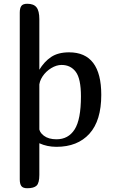

<svg xmlns="http://www.w3.org/2000/svg" viewBox="-20 -780 608 1020"><path d="M125 0Q102 0 93.5 -11.5Q85 -23 85 -47V-713Q85 -737 93.5 -748.5Q102 -760 125 -760Q159 -760 174 -741Q189 -722 189 -678V-68Q189 -26 175 -13Q161 0 125 0ZM124 -502Q156 -502 171 -481.5Q186 -461 187 -416V-408H188Q215 -453 252 -477.5Q289 -502 347 -502Q518 -502 518 -276Q518 -139 455 -69.5Q392 0 280 0Q230 0 189 -19V149Q189 192 174.5 206Q160 220 125 220Q102 220 93.5 208.5Q85 197 85 173V-459Q85 -502 124 -502ZM307 -435Q280 -435 252 -418Q224 -401 206 -374Q188 -347 188 -318V-101Q188 -78 213 -59Q238 -40 280 -40Q343 -40 376.5 -92.5Q410 -145 410 -268Q410 -362 382.5 -398.5Q355 -435 307 -435Z"/></svg>

Font: Marmelad for Arash.Academy
Style: Regular
Weight: 400
Designer: Manvel Shmavonyan
Foundry: Cyreal
Version: Version 1.110;Glyphs 3.2 (3202)